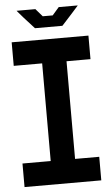

<svg xmlns="http://www.w3.org/2000/svg" viewBox="-59 -903 540 942"><g transform="rotate(-5 211.5 -432.5)"><path d="M23 0V-116H162V-597H22V-713H400V-597H282V-116H401V0ZM142 -772 92 -827 60 -864V-865H152L185 -827H234L267 -865H360V-864L327 -827L277 -772Z"/></g></svg>

Font: Foldit Thin Medium
Style: Regular
Weight: 500
Version: Version 1.003